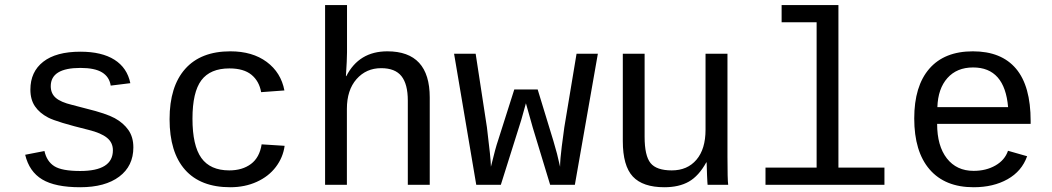

<svg xmlns="http://www.w3.org/2000/svg" viewBox="-20 -745 4241 774"><path d="M517.6 -150.9Q517.6 -75.7 460.7 -33Q403.8 9.8 303.2 9.8Q202.6 9.8 150.1 -21.7Q97.7 -53.2 81.5 -121.1L159.2 -136.2Q168.5 -94.2 199 -75Q229.5 -55.7 303.2 -55.7Q435.1 -55.7 435.1 -139.2Q435.1 -170.4 411.1 -189.7Q387.2 -209 337.9 -221.2Q209 -252.9 174.3 -271Q139.6 -289.1 121.1 -316.2Q102.5 -343.3 102.5 -383.8Q102.5 -455.6 154.3 -496.1Q206.1 -536.6 304.2 -536.6Q390.1 -536.6 441.4 -504.2Q492.7 -471.7 505.4 -409.7L426.3 -399.9Q420.9 -435.1 391.6 -453.1Q362.3 -471.2 304.2 -471.2Q184.6 -471.2 184.6 -397.5Q184.6 -368.2 204.8 -350.6Q225.1 -333 270 -322.3L328.1 -307.1Q407.7 -287.6 442.6 -268.6Q477.5 -249.5 497.6 -220.9Q517.6 -192.4 517.6 -150.9Z M663.6 -264.6Q663.6 -396.5 726.6 -467.3Q789.6 -538.1 908.7 -538.1Q997.6 -538.1 1055.2 -495.4Q1112.8 -452.6 1126.5 -380.4L1032.7 -373.5Q1024.9 -418 993.7 -443.6Q962.4 -469.2 904.8 -469.2Q827.6 -469.2 791.7 -421.4Q755.9 -373.5 755.9 -266.6Q755.9 -158.2 791.7 -108.2Q827.6 -58.1 904.3 -58.1Q957 -58.1 991.7 -84Q1026.4 -109.9 1034.7 -163.1L1127.4 -157.2Q1121.1 -110.4 1092 -72Q1063 -33.7 1015.1 -12Q967.3 9.8 908.2 9.8Q788.6 9.8 726.1 -60.5Q663.6 -130.9 663.6 -264.6Z M1290.5 -724.6H1378.9V-534.2Q1378.9 -505.4 1374.5 -438H1376Q1427.2 -538.1 1541.5 -538.1Q1712.4 -538.1 1712.4 -352.1V0H1624V-339.4Q1624 -405.8 1598.4 -438Q1572.8 -470.2 1516.6 -470.2Q1456.1 -470.2 1417.2 -426Q1378.4 -381.8 1378.4 -306.2V0H1290.5Z M2297.4 0H2197.8L2127.9 -230L2100.1 -328.6L2081.1 -260.7L1999 0H1899.9L1810.5 -528.3H1897.5L1942.9 -231.9Q1959 -103 1959 -72.8Q1978 -150.9 1987.3 -177.2L2053.2 -384.3H2147.5L2210.9 -176.8Q2226.6 -125.5 2237.8 -72.8Q2237.8 -87.4 2239.7 -109.4Q2241.7 -131.3 2244.6 -154.5Q2247.6 -177.7 2250.5 -198.7Q2253.4 -219.7 2254.9 -231.9L2304.2 -528.3H2390.1Z M2578.6 -528.3V-193.4Q2578.6 -117.2 2602.5 -87.6Q2626.5 -58.1 2688 -58.1Q2751 -58.1 2787.6 -101.1Q2824.2 -144 2824.2 -222.2V-528.3H2912.6V-112.8Q2912.6 -20.5 2915.5 0H2832.5Q2832 -2.4 2831.5 -13.2Q2831.1 -23.9 2830.3 -37.8Q2829.6 -51.8 2828.6 -90.3H2827.1Q2796.9 -35.6 2757.1 -12.9Q2717.3 9.8 2658.2 9.8Q2571.3 9.8 2531 -33.4Q2490.7 -76.7 2490.7 -176.3V-528.3Z M3359.9 -69.3H3545.4V0H3065.9V-69.3H3272V-655.3H3130.9V-724.6H3359.9Z M3757.8 -245.6Q3757.8 -156.7 3797.1 -106.4Q3836.4 -56.2 3904.8 -56.2Q3955.1 -56.2 3992.9 -77.9Q4030.8 -99.6 4043.5 -137.2L4120.6 -115.2Q4099.1 -54.7 4041.7 -22.5Q3984.4 9.8 3904.8 9.8Q3789.6 9.8 3727.5 -62Q3665.5 -133.8 3665.5 -267.6Q3665.5 -397.9 3726.3 -468Q3787.1 -538.1 3901.9 -538.1Q4016.6 -538.1 4075.7 -468.3Q4134.8 -398.4 4134.8 -257.3V-245.6ZM3902.8 -473.1Q3837.4 -473.1 3799.3 -430.4Q3761.2 -387.7 3758.8 -313H4043.9Q4030.3 -473.1 3902.8 -473.1Z"/></svg>

Font: Cousine
Style: Regular
Weight: 400
Monospace: yes
Designer: Steve Matteson
Foundry: Monotype Imaging Inc.
Version: Version 1.21